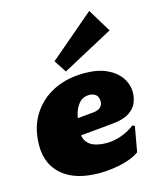

<svg xmlns="http://www.w3.org/2000/svg" viewBox="-125 -937 852 1033"><g transform="rotate(-15 301.0 -420.5)"><path d="M302.2 8.8Q168 8.8 95.9 -51.8Q23.9 -112.3 23.9 -217.8Q23.9 -313.5 66.4 -384Q108.9 -454.6 184.3 -493.4Q259.8 -532.2 359.4 -532.2Q432.6 -532.2 482.9 -509Q533.2 -485.8 559.1 -447.8Q585 -409.7 585 -364.3Q585 -335.9 573.2 -307.1Q561.5 -278.3 529.1 -257.1Q496.6 -235.8 434.6 -230L255.9 -213.4Q268.1 -137.7 380.4 -137.7Q418.9 -137.7 459.7 -151.9Q500.5 -166 536.6 -193.4L548.8 -187.5L523.9 -47.4Q500 -29.3 462.2 -16.6Q424.3 -3.9 382.1 2.4Q339.8 8.8 302.2 8.8ZM264.6 -315.9 263.7 -307.1 351.1 -315.4Q379.9 -317.9 392.6 -331.3Q405.3 -344.7 405.3 -362.3Q405.3 -388.2 390.9 -400.1Q376.5 -412.1 355 -412.1Q317.4 -412.1 295.2 -385Q272.9 -357.9 264.6 -315.9ZM266.1 -566.4 221.2 -635.3 471.7 -848.6 550.3 -719.2Z"/></g></svg>

Font: Bevan
Style: Italic
Weight: 400
Italic angle: -10°
Designer: Vernon Adams
Foundry: Vernon Adams
Version: Version 2.100; ttfautohint (v1.8.3)